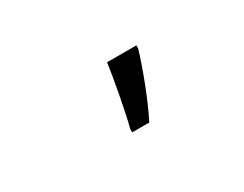

<svg xmlns="http://www.w3.org/2000/svg" viewBox="-37 -936 605 477"><g transform="rotate(-30 265.0 -697.0)"><path d="M243 -616V-606H292C318 -657 346 -732 360 -779V-788H276C271 -751 253 -652 243 -616Z"/></g></svg>

Font: Noto Sans Mono Condensed
Style: Regular
Weight: 400
Width: 3
Designer: Monotype Design Team
Foundry: Monotype Imaging Inc.
Version: Version 2.014